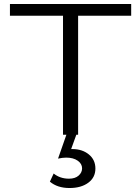

<svg xmlns="http://www.w3.org/2000/svg" viewBox="-20 -678 706 966"><path d="M373 0H364L338 72H344Q394 72 427 99Q460 126 460 170Q460 215 424 241.5Q388 268 330 268Q269 268 231 236L250 195Q282 221 327 221Q358 221 375.5 205.5Q393 190 393 169Q393 146 371 130.5Q349 115 313 115Q295 115 272 120L314 0H297V-599H30V-658H640V-599H373Z"/></svg>

Font: EauTestSC
Style: Regular
Weight: 400
Designer: Christian Thalmann (Catharsis Fonts)
Version: Version 0.001;PS 000.001;hotconv 1.0.88;makeotf.lib2.5.64775